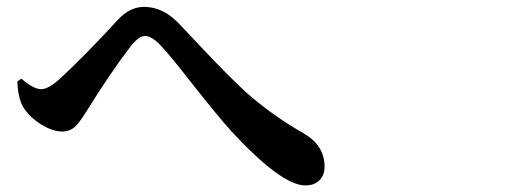

<svg xmlns="http://www.w3.org/2000/svg" viewBox="-20 -615 1540 567"><path d="M881.8 -67.4Q811.5 -67.4 663.1 -227.5Q621.1 -274.4 544.9 -371.1Q479.5 -455.1 452.1 -483.4Q426.8 -508.8 408.2 -508.8Q391.6 -508.8 369.1 -482.4Q306.6 -401.4 237.3 -289.1Q236.3 -287.1 233.4 -283.2Q214.8 -253.9 204.1 -243.2Q187.5 -226.6 164.1 -226.6Q135.7 -226.6 103 -246.6Q70.3 -266.6 50.8 -294.9Q33.2 -322.3 31.2 -374L43 -382.8Q79.1 -351.6 101.6 -351.6Q122.1 -351.6 155.3 -380.9Q231.4 -451.2 328.1 -556.6Q363.3 -594.7 405.3 -594.7Q462.9 -594.7 510.7 -543Q533.2 -519.5 575.2 -474.6Q658.2 -386.7 705.1 -343.8Q783.2 -274.4 876 -221.7Q938.5 -185.5 938.5 -123Q938.5 -97.7 923.3 -82.5Q908.2 -67.4 881.8 -67.4Z"/></svg>

Font: Bpmf GenYo Min B
Style: B
Weight: 700
Foundry: But Ko
Version: Version 1.320